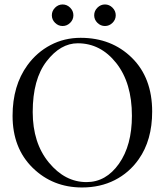

<svg xmlns="http://www.w3.org/2000/svg" viewBox="-20 -827 735 857"><path d="M414.8 -725.1Q400.4 -739.3 400.4 -758.8Q400.4 -778.3 414.8 -792.7Q429.2 -807.1 448.5 -807.1Q467.8 -807.1 482.2 -792.7Q496.6 -778.3 496.6 -758.8Q496.6 -739.3 482.2 -725.1Q467.8 -710.9 448.5 -710.9Q429.2 -710.9 414.8 -725.1ZM225.8 -725.1Q211.4 -739.3 211.4 -758.8Q211.4 -778.3 225.8 -792.7Q240.2 -807.1 259.5 -807.1Q278.8 -807.1 293.2 -792.7Q307.6 -778.3 307.6 -758.8Q307.6 -739.3 293.2 -725.1Q278.8 -710.9 259.5 -710.9Q240.2 -710.9 225.8 -725.1ZM327.1 -633.8Q250 -633.8 188 -553.5Q126 -473.1 126 -327.1Q126 -189 198 -101.6Q270 -14.2 366.2 -14.2Q453.1 -14.2 511 -96.2Q568.8 -178.2 568.8 -310.1Q568.8 -457 499 -545.4Q429.2 -633.8 327.1 -633.8ZM659.2 -329.1Q659.2 -201.2 599.1 -116.2Q557.1 -56.2 492.4 -23.2Q427.7 9.8 346.2 9.8Q215.3 9.8 125.7 -78.1Q36.1 -166 36.1 -310.1Q36.1 -444.8 102.5 -536.1Q144.5 -593.8 205.8 -626Q267.1 -658.2 339.8 -658.2Q478 -658.2 568.6 -569.1Q659.2 -480 659.2 -329.1Z"/></svg>

Font: Linux Libertine Display
Style: Regular
Weight: 400
Designer: Philipp H. Poll
Foundry: Philipp H. Poll
Version: Version 5.0.9